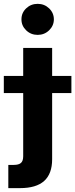

<svg xmlns="http://www.w3.org/2000/svg" viewBox="-79 -764 390 995"><path d="M-35.9 210.9V90.6H-7.6Q17.7 90.6 29.4 80.6Q41.2 70.5 41.2 45.7V-515.6H191.2V61.3Q191.2 136.4 150 173.7Q108.7 210.9 24.6 210.9ZM-59.2 -281.6V-370.5H291V-281.6ZM116.2 -583.2Q81.2 -583.2 56.6 -606.9Q32 -630.7 32.2 -663.7Q32 -697.2 56.6 -720.7Q81.2 -744.1 116.2 -744.1Q150.9 -744.1 175.5 -720.7Q200 -697.2 200.2 -663.7Q200 -630.7 175.5 -606.9Q150.9 -583.2 116.2 -583.2Z"/></svg>

Font: Inter Display V
Style: Regular
Weight: 400
Designer: Rasmus Andersson
Foundry: rsms
Version: Version 3.015;git-src